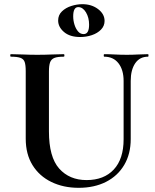

<svg xmlns="http://www.w3.org/2000/svg" viewBox="-20 -884 743 918"><path d="M571 -497Q571 -550 546.5 -581.5Q522 -613 478 -613Q476 -613 476 -619Q476 -625 478 -625Q503 -625 529.5 -623.5Q556 -622 587 -622Q614 -622 640 -623.5Q666 -625 688 -625Q690 -625 690 -619Q690 -613 688 -613Q648 -613 626.5 -581.5Q605 -550 605 -497V-219Q605 -148 574 -95.5Q543 -43 487 -14.5Q431 14 356 14Q283 14 225.5 -14Q168 -42 135.5 -94.5Q103 -147 103 -221V-544Q103 -573 98 -587.5Q93 -602 77.5 -607.5Q62 -613 32 -613Q29 -613 29 -619Q29 -625 32 -625Q58 -625 90 -623.5Q122 -622 158 -622Q196 -622 228 -623.5Q260 -625 285 -625Q288 -625 288 -619Q288 -613 285 -613Q255 -613 240 -607Q225 -601 219.5 -586Q214 -571 214 -542V-256Q214 -133 263 -78Q312 -23 394 -23Q477 -23 524 -73.5Q571 -124 571 -218ZM363.5 -707Q314 -707 286 -731Q258 -755 258 -786Q258 -812 276.1 -829.5Q294.2 -847 321 -855.5Q347.8 -864 374 -864Q418 -864 449 -840.5Q480 -817 480 -784Q480 -760 463 -742.5Q446 -725 419.3 -716Q392.7 -707 363.5 -707ZM380 -721Q406 -721 406 -766Q406 -800 391 -825Q375.9 -850 354 -850Q330 -850 330 -806Q330 -786 336 -766.5Q342 -747 353 -734Q364 -721 380 -721Z"/></svg>

Font: Cormorant Light
Style: Regular
Weight: 300
Designer: Christian Thalmann (Catharsis Fonts)
Foundry: Catharsis Fonts
Version: Version 4.000